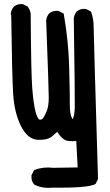

<svg xmlns="http://www.w3.org/2000/svg" viewBox="-20 -788 540 944"><path d="M234.9 134.8Q229.5 135.3 224.4 135.5Q219.2 135.7 214.4 135.5Q209.5 135.3 204.6 135Q199.7 134.8 194.8 134Q189.9 133.3 185.3 132.3Q180.7 131.3 176 130.1Q171.4 128.9 167 127.4Q162.6 126 158.4 124Q154.3 122.1 149.9 120.1L147.9 119.1L147 117.7Q139.6 109.4 136.7 98.6Q133.8 87.9 134.8 75.2V73.2L135.7 71.8L145.5 52.2L147.5 48.8L150.9 47.4Q191.4 31.2 241.7 37.1L361.8 35.2L355 -94.7Q339.4 -92.8 317.4 -94.7Q301.3 -96.2 287.6 -107.9Q273.9 -119.6 261.7 -140.1Q250.5 -129.9 236.8 -118.2Q214.4 -98.6 166 -100.6Q115.7 -103 82.5 -169.4Q66.9 -201.2 57.4 -239.5Q47.9 -277.8 44.9 -322.8Q39.1 -410.6 35.2 -711.4L33.7 -718.3L33.2 -720.2V-721.7Q34.2 -731 37.8 -739.3Q41.5 -747.6 47.4 -754.4L47.9 -754.9L48.3 -755.4Q64.9 -770 90.8 -767.6H92.8L94.2 -766.6L113.8 -756.8L115.7 -755.9L117.2 -753.9Q123 -746.1 126.5 -737.5Q129.9 -729 130.9 -719.7V-719.2V-718.8Q132.8 -425.3 138.7 -352.5Q144.5 -279.8 154.8 -238.3Q158.2 -225.1 162.4 -216.1Q166.5 -207 169.4 -203.6Q172.4 -200.2 174.3 -200.2Q185.1 -198.2 191.4 -206.5Q194.3 -210.4 197.3 -215.8Q200.2 -221.2 203.6 -228Q207 -234.9 210 -242.7Q219.7 -266.6 219.7 -308.1Q219.7 -351.6 207 -687V-688V-688.5Q207.5 -691.4 208 -693.8Q208.5 -696.3 209.2 -698.7Q210 -701.2 210.9 -703.6Q211.9 -706.1 212.9 -708.3Q213.9 -710.4 215.1 -712.6Q216.3 -714.8 217.8 -717Q219.2 -719.2 221.2 -721.2L221.7 -721.7L222.2 -722.2Q238.8 -736.8 265.6 -734.4H267.6L269 -733.4L288.6 -723.6L293 -721.2L293.9 -716.3Q301.8 -669.9 307.4 -625Q313 -580.1 316.2 -536.1Q319.3 -492.2 320.3 -449.7Q320.8 -424.8 321.3 -402.6Q321.8 -380.4 322.3 -361.1Q322.8 -341.8 323 -325.7Q323.2 -309.6 323.2 -296.6Q323.2 -283.7 323.2 -273.4Q323.2 -226.1 334 -207L337.4 -202.1L338.4 -204.6Q346.7 -222.2 347.7 -261.2Q348.6 -302.7 342.8 -697.3V-697.8V-698.2Q343.3 -702.1 344.2 -705.6Q345.2 -709 346.2 -712.4Q347.2 -715.8 348.9 -719Q350.6 -722.2 352.5 -725.1Q354.5 -728 356.9 -731L357.4 -731.4L357.9 -731.9Q374.5 -746.6 400.4 -744.1H402.3L403.8 -743.2L423.3 -733.4L426.8 -731.4L428.2 -728Q434.1 -711.4 437.3 -694.1Q440.4 -676.8 440.4 -658.2Q440.4 -623 461.9 89.4V91.8L460.9 94.2L451.2 113.8L449.7 116.7L446.8 118.2Q407.7 136.7 234.9 134.8Z"/></svg>

Font: NaikaiFont
Style: Bold
Weight: 700
Version: Version 1.89